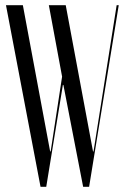

<svg xmlns="http://www.w3.org/2000/svg" viewBox="-20 -719 479 739"><path d="M233 -699H168L219 -424L175 -136H173L68 -699H3L136 0H158L222 -392H224L300 0H323L437 -699H429L340 -136H338Z"/></svg>

Font: Moniqa Display
Style: Regular
Weight: 400
Designer: Rajesh Rajput
Foundry: Rajesh Rajput
Version: Version 1.000